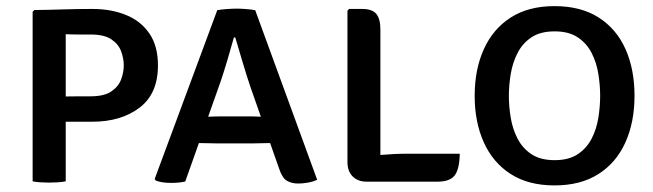

<svg xmlns="http://www.w3.org/2000/svg" viewBox="-20 -578 2083 612"><path d="M483.5 -369.5Q483.5 -279 424.5 -234.5Q365.5 -190 274 -190H189.5V0Q177 2.5 163 3.2Q149 4 137 4Q126 4 110.8 3.2Q95.5 2.5 84 0V-540.5L89.5 -546Q134.5 -546.5 180.8 -548Q227 -549.5 274 -549.5Q334.5 -549.5 381.8 -530.2Q429 -511 456.2 -471.2Q483.5 -431.5 483.5 -369.5ZM189.5 -469V-270.5Q212 -271 234.8 -271Q257.5 -271 269 -271Q312.5 -271 335.2 -286.8Q358 -302.5 366.2 -325.2Q374.5 -348 374.5 -369.5Q374.5 -391.5 366.2 -414.2Q358 -437 335.2 -452.5Q312.5 -468 269 -468Q251 -468 231 -468Q211 -468 189.5 -469Z M666.5 -121Q660.5 -121 642.8 -121.5Q625 -122 614 -122L570.5 0.5Q552 5 525.5 5Q495 5 476.5 -2.5L473 -7.5L672.5 -545.5Q685.5 -548 703.5 -549.2Q721.5 -550.5 735 -550.5Q747 -550.5 763.5 -549.2Q780 -548 793.5 -545.5L991 -5Q979 1 962 4Q945 7 931 7Q909.5 7 894.5 -1.8Q879.5 -10.5 869.5 -41L841 -122Q831 -122 814 -121.5Q797 -121 791 -121ZM684 -320.5 643.5 -206Q654 -206.5 668.2 -206.8Q682.5 -207 688 -207H772Q777.5 -207 789.8 -206.8Q802 -206.5 811.5 -206L778 -301.5Q767 -334 753.5 -379.2Q740 -424.5 730 -458.5H725.5Q716.5 -426 704.8 -386.5Q693 -347 684 -320.5Z M1445.5 -88Q1444.5 -38 1429 -18.5Q1413.5 1 1375.5 1H1148Q1121 1 1104.2 -15.5Q1087.5 -32 1087.5 -62V-544L1092.5 -549.5H1134Q1166 -549.5 1179.2 -534Q1192.5 -518.5 1192.5 -483.5V-84Q1237 -88 1276.5 -88Z M1493 -272.5Q1493 -356.5 1522.2 -421.2Q1551.5 -486 1608 -522.2Q1664.5 -558.5 1747.5 -558.5Q1831.5 -558.5 1888.2 -522.2Q1945 -486 1973.8 -421.5Q2002.5 -357 2002.5 -272.5Q2002.5 -188 1973.2 -123.5Q1944 -59 1887.2 -23Q1830.5 13 1747.5 13Q1664 13 1607.5 -23.5Q1551 -60 1522 -124.5Q1493 -189 1493 -272.5ZM1602 -272.5Q1602 -238.5 1608 -202.5Q1614 -166.5 1629.8 -136Q1645.5 -105.5 1674 -86.5Q1702.5 -67.5 1748 -67.5Q1793 -67.5 1821.5 -86.5Q1850 -105.5 1865.8 -136Q1881.5 -166.5 1887.2 -202.5Q1893 -238.5 1893 -272.5Q1893 -306.5 1887.2 -342.5Q1881.5 -378.5 1865.8 -409.2Q1850 -440 1821.5 -459Q1793 -478 1748 -478Q1702.5 -478 1674 -459Q1645.5 -440 1629.8 -409.2Q1614 -378.5 1608 -342.5Q1602 -306.5 1602 -272.5Z"/></svg>

Font: Signika SC
Style: Regular
Weight: 400
Designer: Anna Giedryś
Foundry: Anna Giedryś
Version: Version 2.000; ttfautohint (v1.8.3) -l 8 -r 50 -G 200 -x 9 -